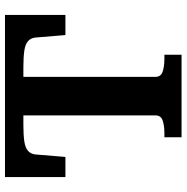

<svg xmlns="http://www.w3.org/2000/svg" viewBox="-9 -741 750 772"><g transform="rotate(-90 366.0 -355.0)"><path d="M288 -105V-636H249Q207 -636 182 -632Q157 -628 145 -617Q133 -606 131 -588L121 -467H40V-710H692V-467H611L601 -588Q599 -606 587 -617Q575 -628 549.5 -632Q524 -636 483 -636H443V-105Q443 -83 464 -76Q485 -69 515 -69H532V0H200V-69H217Q247 -69 267.5 -76Q288 -83 288 -105Z"/></g></svg>

Font: Roboto Serif 20pt SemiBold
Style: Regular
Weight: 600
Version: Version 1.008